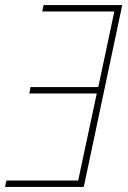

<svg xmlns="http://www.w3.org/2000/svg" viewBox="-26 -734 501 754"><path d="M-6 0 -1 -25H281L354 -367H89L94 -392H360L423 -689H140L145 -714H454L303 0Z"/></svg>

Font: Noto Sans SemiCondensed Thin
Style: Italic
Weight: 100
Width: 4
Italic angle: -12°
Designer: Monotype Design Team
Foundry: Monotype Imaging Inc.
Version: Version 2.013; ttfautohint (v1.8.4.7-5d5b)